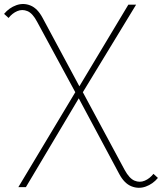

<svg xmlns="http://www.w3.org/2000/svg" viewBox="-116 -723 794 941"><path d="M658 149Q633 179 598 191.5Q563 204 528 190Q493 176 468 129L270 -241L11 194H-26L253 -271L66 -616Q44 -658 18.5 -668.5Q-7 -679 -31.5 -668.5Q-56 -658 -74 -635L-96 -655Q-71 -685 -36 -697.5Q-1 -710 33.5 -696Q68 -682 93 -635L273 -300L513 -700H551L290 -271L495 110Q518 152 543.5 162.5Q569 173 593.5 162.5Q618 152 636 129Z"/></svg>

Font: Montserrat ExtraLight
Style: Regular
Weight: 200
Designer: Julieta Ulanovsky
Foundry: Julieta Ulanovsky
Version: Version 9.000; ttfautohint (v1.8.4.7-5d5b)